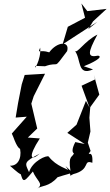

<svg xmlns="http://www.w3.org/2000/svg" viewBox="-20 -1021 633 1104"><path d="M487 -853 515 -898 593 -970 482 -957 448 -1001 469 -919 370 -867 340 -766 540 -896ZM462 -640C507 -657 579 -694 544 -701C481 -688 483 -716 540 -822C464 -784 423 -709 410 -729C448 -682 422 -581 515 -622ZM239 -640C329 -672 279 -611 366 -727C383 -788 308 -782 263 -720C206 -739 195 -708 211 -747C218 -677 170 -607 184 -642ZM413 -204C367 -116 439 -140 407 -145C399 -111 369 -136 386 -34C371 -51 305 -62 260 -121C249 -130 166 -95 147 -31C122 -85 115 -88 209 -138C157 -92 138 -116 209 -225L140 -230L194 -282L158 -434L151 -397L174 -468L239 -597L122 -590L105 -536L84 -429L70 -345L134 -350L48 -253L57 -232C101 -110 118 -195 91 -180C108 -135 95 -66 37 -68C121 6 111 -8 84 -82C113 34 106 40 169 -35C191 19 234 36 195 63C217 45 262 55 311 -2C409 -34 407 -17 357 -66C408 5 366 -6 402 -20C504 -46 454 -105 511 -85C517 -177 470 -108 501 -153L485 -201L500 -265L494 -344L499 -405L551 -477L520 -590L528 -565L449 -528L495 -402L474 -441L420 -304L367 -257L467 -193Z"/></svg>

Font: Charger Distortion
Style: 2It
Weight: 400
Designer: Jasper
Foundry: Cannot Into Space Fonts
Version: Version 0.98